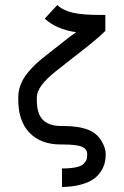

<svg xmlns="http://www.w3.org/2000/svg" viewBox="-20 -559 490 759"><path d="M324.7 50.8Q324.7 30.3 304.2 21.2Q283.7 12.2 229.5 12.2H220.7Q141.6 12.2 96.9 -33.9Q52.2 -80.1 52.2 -164.6V-174.3Q52.2 -201.2 62.5 -226.6Q72.8 -252 91.1 -273.4Q109.4 -294.9 123.3 -307.6Q137.2 -320.3 155.8 -335L256.3 -414.1L281.2 -431.6Q202.1 -443.4 156.7 -485.4L206.5 -539.1Q230.5 -516.6 269.8 -508.3Q309.1 -500 371.1 -500H396.5V-437Q367.2 -407.2 300.3 -355.5L200.7 -277.3Q125.5 -217.8 125.5 -174.3V-164.6Q125.5 -108.4 150.1 -84.7Q174.8 -61 220.7 -61H229.5Q291 -61 330.1 -45.4Q361.8 -32.7 379.9 -3.9Q397.9 24.9 397.9 50.8Q397.9 68.8 394 85Q390.1 101.1 378.7 118.9Q367.2 136.7 348.6 149.7Q330.1 162.6 298.3 171.1Q266.6 179.7 225.1 180.2V106.9Q258.8 106.9 280.3 102.3Q301.8 97.7 310.8 88.4Q319.8 79.1 322.3 71.3Q324.7 63.5 324.7 50.8Z"/></svg>

Font: Anka/Coder Narrow
Style: Regular
Weight: 400
Width: 3
Monospace: yes
Version: Version 001.100